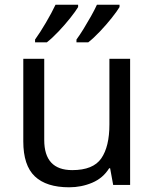

<svg xmlns="http://www.w3.org/2000/svg" viewBox="-20 -786 658 816"><path d="M533 -536V0H461L448 -71H444Q418 -29 372 -9.5Q326 10 274 10Q177 10 128 -36.5Q79 -83 79 -185V-536H168V-191Q168 -63 287 -63Q376 -63 410.5 -113Q445 -163 445 -257V-536ZM488 -756Q478 -739 455 -710Q432 -681 405 -652.5Q378 -624 355 -606H305V-618Q319 -637 335 -663Q351 -689 366.5 -716.5Q382 -744 392 -766H488ZM312 -756Q302 -739 279 -710Q256 -681 229 -652.5Q202 -624 179 -606H129V-618Q150 -647 175 -689.5Q200 -732 216 -766H312Z"/></svg>

Font: Noto Sans Siddham
Style: Regular
Weight: 400
Designer: Monotype Design Team
Foundry: Monotype Imaging Inc.
Version: Version 2.004; ttfautohint (v1.8.4.7-5d5b)